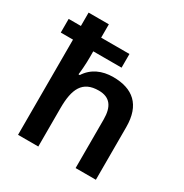

<svg xmlns="http://www.w3.org/2000/svg" viewBox="-174 -897 991 1034"><g transform="rotate(30 321.0 -380.0)"><path d="M207 -760H81V-677H5V-592H81V0H207V-239C207 -358 238 -424 339 -424C408 -424 439 -383 439 -302V0H565V-327C565 -466 492 -526 370 -526C301 -526 243 -500 208 -445H200C203 -465 207 -510 207 -553V-592H383V-677H207Z"/></g></svg>

Font: Noto Sans Tai Tham SemiBold
Style: Regular
Weight: 600
Designer: Monotype Design Team 2013. Revised by David WIlliams 2020
Foundry: Monotype Imaging Inc.
Version: Version 2.002